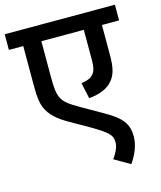

<svg xmlns="http://www.w3.org/2000/svg" viewBox="-119 -708 823 983"><g transform="rotate(-15 292.0 -217.0)"><path d="M584 -539V-622H0V-539H76V-318C76 -268 81 -236 91 -211C111 -165 148 -135 200 -105L297 -50C389 4 405 21 405 59C405 87 388 117 371 140L454 188C475 159 503 108 503 54C503 -12 474 -50 391 -97L272 -165C182 -217 172 -236 172 -352V-539H397V-386C397 -334 390 -317 375 -302C363 -289 344 -283 315 -278L333 -194C391 -199 433 -217 458 -247C484 -277 493 -313 493 -381V-539Z"/></g></svg>

Font: Noto Sans Devanagari UI Medium
Style: Regular
Weight: 500
Designer: Jelle Bosma - Monotype Design Team
Foundry: Monotype Imaging Inc.
Version: Version 2.004